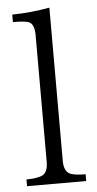

<svg xmlns="http://www.w3.org/2000/svg" viewBox="-52 -763 398 786"><g transform="rotate(-5 146.5 -370.0)"><path d="M270 -9.8H26.9V-37.6Q59.1 -37.6 82 -43.9Q115.7 -51.3 115.7 -100.6V-623Q115.7 -668.5 92.8 -677.7Q77.6 -684.1 27.8 -684.1V-714.8Q108.4 -716.3 181.6 -730V-100.6Q181.6 -55.2 209 -44.9Q228.5 -37.6 270 -37.6Z"/></g></svg>

Font: I.Ming
Style: Regular
Weight: 400
Designer: Ichiten Fonts Project
Version: Version 6.11; Dec 27, 2019